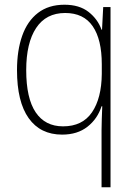

<svg xmlns="http://www.w3.org/2000/svg" viewBox="-20 -559 571 813"><path d="M410 -8Q410 -26 411 -55.5Q412 -85 413 -109H410Q393 -56 350.5 -22.5Q308 11 243 11Q151 11 101.5 -58.5Q52 -128 52 -262Q52 -345 74 -407.5Q96 -470 141 -504.5Q186 -539 253 -539Q316 -539 355 -508.5Q394 -478 410 -433H412L417 -529H448V234H410ZM247 -24Q329 -24 369.5 -83.5Q410 -143 411 -246V-287Q411 -392 372.5 -448Q334 -504 256 -504Q175 -504 133 -440.5Q91 -377 91 -262Q91 -143 131 -83.5Q171 -24 247 -24Z"/></svg>

Font: Noto Sans Arabic SemCond ExtLt
Style: Regular
Weight: 200
Width: 4
Designer: Monotype Design Team, Nadine Chahine, Nizar Qandah and Khaled Hosny
Foundry: Monotype Imaging Inc.
Version: Version 2.012; ttfautohint (v1.8.4.7-5d5b)